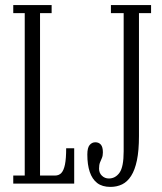

<svg xmlns="http://www.w3.org/2000/svg" viewBox="-20 -720 634 753"><path d="M32 0V-31.5H77V-668.5H32V-700H182.5V-668.5H137V-31.5H195.5Q211 -31.5 220.5 -41.5Q230 -51.5 234.8 -74.8Q239.5 -98 239.5 -138.5H271V0ZM413 13Q381 13 361.2 -2.2Q341.5 -17.5 332 -45.8Q322.5 -74 322.5 -114Q322.5 -140.5 331.5 -151.2Q340.5 -162 354 -162Q367.5 -162 375.5 -152.8Q383.5 -143.5 383.5 -122.5Q383.5 -109.5 379.8 -100.8Q376 -92 372.2 -82.8Q368.5 -73.5 368.5 -58.5Q368.5 -41.5 379.8 -30.8Q391 -20 407 -20Q432.5 -20 448.8 -42.8Q465 -65.5 465 -126.5V-668.5H415V-700H572.5V-668.5H525V-186.5Q525 -129.5 517 -91.2Q509 -53 494.2 -30Q479.5 -7 459 3Q438.5 13 413 13Z"/></svg>

Font: Imbue Light
Style: Regular
Weight: 300
Designer: Tyler Finck
Foundry: Etcetera Type Company
Version: Version 1.102